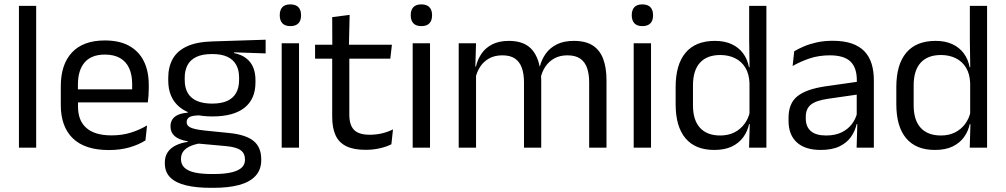

<svg xmlns="http://www.w3.org/2000/svg" viewBox="-20 -690 4698 897"><path d="M68.5 0V-662.5H149V0Z M488.5 11Q377 11 320.5 -43.5Q264 -98 264 -199.5V-286.5Q264 -389.5 316.5 -445.2Q369 -501 470 -501Q538 -501 583.5 -475.8Q629 -450.5 652 -404Q675 -357.5 675 -293V-275Q675 -259 673.8 -243Q672.5 -227 670.5 -211.5H596Q597 -235.5 597.2 -257Q597.5 -278.5 597.5 -296.5Q597.5 -341 583.2 -371.8Q569 -402.5 540.8 -418.8Q512.5 -435 470 -435Q407 -435 375.5 -398.5Q344 -362 344 -294V-247.5L344.5 -237.5V-191Q344.5 -160.5 353.5 -136Q362.5 -111.5 381.8 -93.8Q401 -76 430.8 -66.8Q460.5 -57.5 501.5 -57.5Q549 -57.5 590 -70Q631 -82.5 667 -104L659.5 -34Q627 -13.5 584 -1.2Q541 11 488.5 11ZM306.5 -211.5V-272.5H653.5V-211.5Z M972 -146Q872.5 -146 819.2 -189.5Q766 -233 766 -314V-326.5Q766 -377 786.8 -414.5Q807.5 -452 853 -473.2Q898.5 -494.5 972 -496.5L1221 -504.5V-440.5L1074 -445.5L1073.5 -442Q1108 -435 1130 -418Q1152 -401 1162.8 -375.5Q1173.5 -350 1173.5 -316V-305Q1173.5 -227.5 1122.5 -186.8Q1071.5 -146 972 -146ZM968.5 123H980Q1025 123 1057.2 116.2Q1089.5 109.5 1107 95Q1124.5 80.5 1124.5 56.5V54.5Q1124.5 26.5 1104.2 11.8Q1084 -3 1035 -7.5L897 -20L920 -21Q892 -17 870.8 -8Q849.5 1 837.5 15.8Q825.5 30.5 825.5 52.5V53.5Q825.5 79 843 94.5Q860.5 110 892.5 116.5Q924.5 123 968.5 123ZM964 187.5Q898 187.5 850.2 176.2Q802.5 165 776.2 139.8Q750 114.5 750 72V70Q750 40 764.2 20Q778.5 0 802.8 -11.5Q827 -23 857 -27L856.5 -30Q815.5 -37 796 -54.2Q776.5 -71.5 776.5 -99V-99.5Q776.5 -118.5 785.2 -132Q794 -145.5 811.8 -153.5Q829.5 -161.5 857 -163.5V-173.5L950 -150L912 -151Q878 -150.5 865 -142.8Q852 -135 852 -119.5V-119Q852 -102.5 870.5 -94Q889 -85.5 933.5 -80.5L1052 -68.5Q1129.5 -60.5 1165 -31.2Q1200.5 -2 1200.5 55V57.5Q1200.5 103 1173.5 132Q1146.5 161 1097 174.2Q1047.5 187.5 978.5 187.5ZM971 -206Q1013 -206 1040.8 -218.2Q1068.5 -230.5 1082.8 -255.2Q1097 -280 1097 -316V-328Q1097 -363 1083.2 -387.5Q1069.5 -412 1042 -424.8Q1014.5 -437.5 973 -437.5H970Q925 -437.5 896.8 -423.8Q868.5 -410 855.8 -385.2Q843 -360.5 843 -327.5V-316Q843 -280 857.2 -255.5Q871.5 -231 900 -218.5Q928.5 -206 971 -206Z M1296 0V-488H1377V0ZM1336.5 -568Q1311.5 -568 1299.2 -581.2Q1287 -594.5 1287 -617.5V-620Q1287 -643.5 1299.2 -656.5Q1311.5 -669.5 1336.5 -669.5Q1361.5 -669.5 1374 -656.5Q1386.5 -643.5 1386.5 -620V-617.5Q1386.5 -594 1374 -581Q1361.5 -568 1336.5 -568Z M1688.5 10Q1632 10 1597.5 -7Q1563 -24 1547.5 -58.5Q1532 -93 1532 -144.5V-452.5H1612V-154Q1612 -106 1634 -83.2Q1656 -60.5 1708 -60.5Q1737.5 -60.5 1764.8 -67Q1792 -73.5 1816 -85.5L1808.5 -16Q1785 -4 1753.5 3Q1722 10 1688.5 10ZM1452 -416V-481H1811L1803.5 -416ZM1532.5 -473 1532 -610 1613.5 -620.5 1610 -473Z M1908 0V-488H1989V0ZM1948.5 -568Q1923.5 -568 1911.2 -581.2Q1899 -594.5 1899 -617.5V-620Q1899 -643.5 1911.2 -656.5Q1923.5 -669.5 1948.5 -669.5Q1973.5 -669.5 1986 -656.5Q1998.5 -643.5 1998.5 -620V-617.5Q1998.5 -594 1986 -581Q1973.5 -568 1948.5 -568Z M2732.5 0V-305.5Q2732.5 -344 2722.8 -372.2Q2713 -400.5 2690.8 -416Q2668.5 -431.5 2631 -431.5Q2595.5 -431.5 2569.5 -417Q2543.5 -402.5 2527.5 -378.2Q2511.5 -354 2505 -323L2492.5 -380.5H2502.5Q2510.5 -412 2529.5 -439Q2548.5 -466 2581 -482.5Q2613.5 -499 2661.5 -499Q2716 -499 2749.2 -477.5Q2782.5 -456 2798 -414.8Q2813.5 -373.5 2813.5 -314.5V0ZM2123 0V-488H2204L2200.5 -371L2204 -366V0ZM2428 0V-305.5Q2428 -344 2418.2 -372.2Q2408.5 -400.5 2386.5 -416Q2364.5 -431.5 2327 -431.5Q2291 -431.5 2265 -417Q2239 -402.5 2223 -377.8Q2207 -353 2200.5 -321.5L2185.5 -379H2203.5Q2211 -412 2229.5 -439.2Q2248 -466.5 2279.8 -482.8Q2311.5 -499 2357 -499Q2424.5 -499 2459.8 -464Q2495 -429 2504 -362Q2506.5 -352 2507.5 -340.2Q2508.5 -328.5 2508.5 -317V0Z M2940.5 0V-488H3021.5V0ZM2981 -568Q2956 -568 2943.8 -581.2Q2931.5 -594.5 2931.5 -617.5V-620Q2931.5 -643.5 2943.8 -656.5Q2956 -669.5 2981 -669.5Q3006 -669.5 3018.5 -656.5Q3031 -643.5 3031 -620V-617.5Q3031 -594 3018.5 -581Q3006 -568 2981 -568Z M3316.5 10.5Q3228.5 10.5 3182.5 -44Q3136.5 -98.5 3136.5 -203V-283.5Q3136.5 -388.5 3183 -443.8Q3229.5 -499 3320 -499Q3365 -499 3398 -483.8Q3431 -468.5 3451.5 -441Q3472 -413.5 3479 -376H3505.5L3481.5 -301.5Q3480 -344.5 3462.2 -373.8Q3444.5 -403 3414.2 -418Q3384 -433 3345 -433Q3283 -433 3250.2 -397Q3217.5 -361 3217.5 -291V-198Q3217.5 -129 3250.2 -93Q3283 -57 3345 -57Q3382 -57 3410.5 -71.2Q3439 -85.5 3457.8 -110.8Q3476.5 -136 3483.5 -168L3503.5 -110H3479.5Q3472.5 -77 3452.8 -49.5Q3433 -22 3399.8 -5.8Q3366.5 10.5 3316.5 10.5ZM3479.5 0 3483 -118 3481.5 -144V-348L3482 -365L3480 -503.5V-662.5H3560.5V0Z M3982 0 3985.5 -118.5 3982.5 -131V-286.5L3983 -315Q3983 -374.5 3952.8 -403Q3922.5 -431.5 3857 -431.5Q3804.5 -431.5 3760.8 -416.5Q3717 -401.5 3683 -381.5L3690.5 -450.5Q3709.5 -462 3735.8 -473.2Q3762 -484.5 3795.8 -492Q3829.5 -499.5 3870 -499.5Q3922.5 -499.5 3959.2 -486.8Q3996 -474 4018.8 -450Q4041.5 -426 4052 -392Q4062.5 -358 4062.5 -316V0ZM3814 10.5Q3741.5 10.5 3702.8 -24.8Q3664 -60 3664 -125.5V-140Q3664 -207.5 3705.8 -240.8Q3747.5 -274 3838.5 -287L3993 -309L3997.5 -250L3848.5 -228.5Q3792.5 -220.5 3768.5 -201.2Q3744.5 -182 3744.5 -144.5V-136.5Q3744.5 -98 3768.2 -77.5Q3792 -57 3839.5 -57Q3881.5 -57 3911.5 -71.5Q3941.5 -86 3960 -110.5Q3978.5 -135 3985 -165L3997.5 -110H3982Q3975 -78 3955.8 -50.5Q3936.5 -23 3902 -6.2Q3867.5 10.5 3814 10.5Z M4347.5 10.5Q4259.5 10.5 4213.5 -44Q4167.5 -98.5 4167.5 -203V-283.5Q4167.5 -388.5 4214 -443.8Q4260.5 -499 4351 -499Q4396 -499 4429 -483.8Q4462 -468.5 4482.5 -441Q4503 -413.5 4510 -376H4536.5L4512.5 -301.5Q4511 -344.5 4493.2 -373.8Q4475.5 -403 4445.2 -418Q4415 -433 4376 -433Q4314 -433 4281.2 -397Q4248.5 -361 4248.5 -291V-198Q4248.5 -129 4281.2 -93Q4314 -57 4376 -57Q4413 -57 4441.5 -71.2Q4470 -85.5 4488.8 -110.8Q4507.5 -136 4514.5 -168L4534.5 -110H4510.5Q4503.5 -77 4483.8 -49.5Q4464 -22 4430.8 -5.8Q4397.5 10.5 4347.5 10.5ZM4510.5 0 4514 -118 4512.5 -144V-348L4513 -365L4511 -503.5V-662.5H4591.5V0Z"/></svg>

Font: Anek Telugu Medium
Style: Regular
Weight: 400
Version: Version 1.003